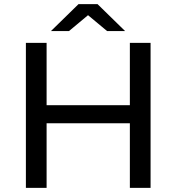

<svg xmlns="http://www.w3.org/2000/svg" viewBox="-20 -907 852 927"><path d="M607 -700H707V0H607ZM205 0H105V-700H205ZM616 -312H195V-399H616ZM226 -757 359 -887H451L584 -757H497L365 -867H445L313 -757Z"/></svg>

Font: MOST Montserrat Medium
Style: Regular
Weight: 500
Designer: Julieta Ulanovsky
Foundry: Julieta Ulanovsky
Version: Version 8.000;March 11, 2024;FontCreator 15.0.0.2926 64-bit